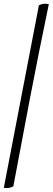

<svg xmlns="http://www.w3.org/2000/svg" viewBox="-65 -739 276 1007"><path d="M-45 246 139 -711Q162 -724 191 -717Q139 -467 93.5 -230Q48 7 5 238Q-7 245 -19 246.5Q-31 248 -45 246Z"/></svg>

Font: Vollkorn
Style: Italic
Weight: 400
Italic angle: -11°
Designer: Friedrich Althausen
Foundry: Friedrich Althausen
Version: Version 5.001